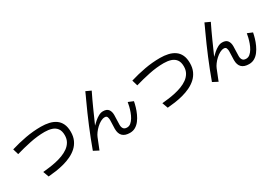

<svg xmlns="http://www.w3.org/2000/svg" viewBox="28 -1783 3944 2792"><g transform="rotate(-30 2000.0 -387.5)"><path d="M319.3 -5.9 284.2 -101.6Q330.1 -106.4 387.2 -113.3Q444.3 -120.1 505.4 -133.3Q566.4 -146.5 623 -168Q679.7 -189.5 724.6 -221.7Q769.5 -253.9 796.4 -300.3Q823.2 -346.7 823.2 -409.2Q823.2 -481.4 792.5 -522.5Q761.7 -563.5 709 -580.1Q656.2 -596.7 591.8 -596.7Q470.7 -596.7 342.8 -569.8Q214.8 -543 98.6 -508.8L70.3 -604.5Q195.3 -642.6 323.7 -666Q452.1 -689.5 582 -689.5Q654.3 -689.5 716.8 -675.3Q779.3 -661.1 825.7 -628.9Q872.1 -596.7 897.9 -542.5Q923.8 -488.3 923.8 -407.2Q923.8 -329.1 896.5 -269.5Q869.1 -210 822.3 -167.5Q775.4 -125 714.4 -95.7Q653.3 -66.4 585.4 -48.3Q517.6 -30.3 449.2 -20.5Q380.9 -10.7 319.3 -5.9Z M1148.4 37.1 1062.5 -7.8Q1126 -182.6 1197.3 -354Q1268.6 -525.4 1346.7 -693.4Q1360.4 -723.6 1374.5 -753.4Q1388.7 -783.2 1401.4 -813.5L1486.3 -774.4Q1429.7 -659.2 1377.4 -542.5Q1325.2 -425.8 1273.4 -308.6Q1297.9 -334 1331.1 -362.8Q1364.3 -391.6 1401.9 -412.1Q1439.5 -432.6 1476.6 -432.6Q1539.1 -432.6 1565.9 -397.5Q1592.8 -362.3 1592.8 -303.7Q1592.8 -262.7 1590.3 -221.7Q1587.9 -180.7 1587.9 -139.6Q1587.9 -100.6 1605.5 -76.2Q1623 -51.8 1665 -51.8Q1700.2 -51.8 1728.5 -75.2Q1756.8 -98.6 1779.3 -136.2Q1801.8 -173.8 1817.4 -217.3Q1833 -260.7 1842.8 -301.3Q1852.5 -341.8 1856.4 -369.1L1941.4 -334Q1933.6 -292 1918.9 -242.2Q1904.3 -192.4 1881.8 -143.1Q1859.4 -93.8 1828.6 -52.7Q1797.9 -11.7 1756.8 12.7Q1715.8 37.1 1663.1 37.1Q1499 37.1 1499 -124Q1499 -161.1 1501.5 -198.2Q1503.9 -235.4 1503.9 -271.5Q1503.9 -296.9 1495.1 -320.8Q1486.3 -344.7 1455.1 -344.7Q1421.9 -344.7 1385.7 -325.2Q1349.6 -305.7 1316.4 -274.9Q1283.2 -244.1 1258.3 -210Q1233.4 -175.8 1221.7 -146.5Z M2319.3 -5.9 2284.2 -101.6Q2330.1 -106.4 2387.2 -113.3Q2444.3 -120.1 2505.4 -133.3Q2566.4 -146.5 2623 -168Q2679.7 -189.5 2724.6 -221.7Q2769.5 -253.9 2796.4 -300.3Q2823.2 -346.7 2823.2 -409.2Q2823.2 -481.4 2792.5 -522.5Q2761.7 -563.5 2709 -580.1Q2656.2 -596.7 2591.8 -596.7Q2470.7 -596.7 2342.8 -569.8Q2214.8 -543 2098.6 -508.8L2070.3 -604.5Q2195.3 -642.6 2323.7 -666Q2452.1 -689.5 2582 -689.5Q2654.3 -689.5 2716.8 -675.3Q2779.3 -661.1 2825.7 -628.9Q2872.1 -596.7 2897.9 -542.5Q2923.8 -488.3 2923.8 -407.2Q2923.8 -329.1 2896.5 -269.5Q2869.1 -210 2822.3 -167.5Q2775.4 -125 2714.4 -95.7Q2653.3 -66.4 2585.4 -48.3Q2517.6 -30.3 2449.2 -20.5Q2380.9 -10.7 2319.3 -5.9Z M3148.4 37.1 3062.5 -7.8Q3126 -182.6 3197.3 -354Q3268.6 -525.4 3346.7 -693.4Q3360.4 -723.6 3374.5 -753.4Q3388.7 -783.2 3401.4 -813.5L3486.3 -774.4Q3429.7 -659.2 3377.4 -542.5Q3325.2 -425.8 3273.4 -308.6Q3297.9 -334 3331.1 -362.8Q3364.3 -391.6 3401.9 -412.1Q3439.5 -432.6 3476.6 -432.6Q3539.1 -432.6 3565.9 -397.5Q3592.8 -362.3 3592.8 -303.7Q3592.8 -262.7 3590.3 -221.7Q3587.9 -180.7 3587.9 -139.6Q3587.9 -100.6 3605.5 -76.2Q3623 -51.8 3665 -51.8Q3700.2 -51.8 3728.5 -75.2Q3756.8 -98.6 3779.3 -136.2Q3801.8 -173.8 3817.4 -217.3Q3833 -260.7 3842.8 -301.3Q3852.5 -341.8 3856.4 -369.1L3941.4 -334Q3933.6 -292 3918.9 -242.2Q3904.3 -192.4 3881.8 -143.1Q3859.4 -93.8 3828.6 -52.7Q3797.9 -11.7 3756.8 12.7Q3715.8 37.1 3663.1 37.1Q3499 37.1 3499 -124Q3499 -161.1 3501.5 -198.2Q3503.9 -235.4 3503.9 -271.5Q3503.9 -296.9 3495.1 -320.8Q3486.3 -344.7 3455.1 -344.7Q3421.9 -344.7 3385.7 -325.2Q3349.6 -305.7 3316.4 -274.9Q3283.2 -244.1 3258.3 -210Q3233.4 -175.8 3221.7 -146.5Z"/></g></svg>

Font: Kosugi
Style: Regular
Weight: 400
Version: Version 4.002